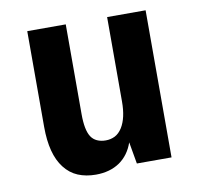

<svg xmlns="http://www.w3.org/2000/svg" viewBox="-67 -618 737 703"><g transform="rotate(-10 301.0 -266.5)"><path d="M234.9 14.2Q198.2 14.2 168.7 2Q139.2 -10.3 118.2 -37.6Q78.1 -89.4 78.1 -190.9V-546.9H221.2V-212.9Q221.2 -153.8 237.8 -128.4Q246.1 -115.7 260 -109.4Q273.9 -103 292 -103Q310.5 -103 326.2 -110.8Q341.8 -118.7 353.5 -137.2Q375 -171.9 375 -232.9V-546.9H518.1V0H389.2L375 -81.1Q359.4 -35.6 323.7 -10.7Q287.1 14.2 234.9 14.2Z"/></g></svg>

Font: Hack
Style: Bold
Weight: 700
Monospace: yes
Designer: Christopher Simpkins
Foundry: Christopher Simpkins
Version: Version 2.017